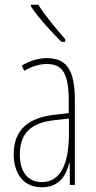

<svg xmlns="http://www.w3.org/2000/svg" viewBox="-20 -783 406 813"><path d="M142 -763H111V-756C144 -705 202 -644 240 -606H256V-617C217 -663 177 -708 142 -763ZM177 -537C143 -537 104 -525 72 -505L83 -483C120 -505 153 -512 177 -512C244 -512 271 -475 271 -355V-304L210 -297C100 -284 38 -234 38 -129C38 -57 73 10 157 10C233 10 261 -43 273 -93H275L276 0H297V-358C297 -489 261 -537 177 -537ZM209 -274 272 -281V-220C272 -97 241 -12 157 -12C99 -12 64 -54 64 -129C64 -217 110 -263 209 -274Z"/></svg>

Font: Noto Sans Malayalam ExtraCondensed Thin
Style: Regular
Weight: 100
Width: 2
Designer: Jelle Bosma - Monotype Design Team
Foundry: Monotype Imaging Inc.
Version: Version 2.104